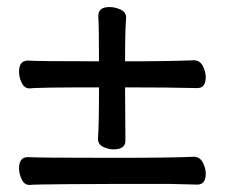

<svg xmlns="http://www.w3.org/2000/svg" viewBox="-20 -527 640 545"><path d="M64 -2Q49 -2 41.5 -18Q34 -34 34 -49Q34 -81 59 -81Q89 -79 301 -79Q467 -79 530 -82Q547 -82 555.5 -66Q564 -50 564 -34Q564 -3 540 -3L459 -5Q83 -5 64 -2ZM302 -103Q288 -103 273 -110Q258 -117 258 -134Q261 -166 261 -279Q83 -279 64 -276Q49 -276 41.5 -292Q34 -308 34 -323Q34 -355 59 -355Q89 -353 261 -353Q261 -452 259 -482Q259 -507 291 -507Q306 -507 322 -500Q338 -493 338 -477Q335 -440 335 -353Q467 -353 530 -356Q547 -356 555.5 -340Q564 -324 564 -308Q564 -277 540 -277Q459 -279 335 -279L336 -128Q336 -103 302 -103Z"/></svg>

Font: LXGW WenKai Lite
Style: Bold
Weight: 700
Designer: LXGW / Fontworks Inc.
Foundry: LXGW / Fontworks Inc.
Version: Version 1.330;April 28, 2024